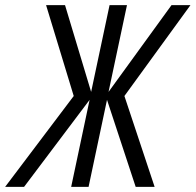

<svg xmlns="http://www.w3.org/2000/svg" viewBox="-68 -730 764 750"><path d="M-48 0 220 -355 112 -710H186L288 -371L360 -710H428L356 -371L602 -710H676L418 -355L536 0H462L350 -340L278 0H210L282 -340L26 0Z"/></svg>

Font: Geist Mono Light
Style: Italic
Weight: 300
Italic angle: -12°
Monospace: yes
Designer: Basement.studio, Andrés Briganti, Mateo Zaragoza
Foundry: Basement.studio, Vercel, Andrés Briganti, Guido Ferreyra, Mateo Zaragoza
Version: Version 1.500; ttfautohint (v1.8.4.7-5d5b)